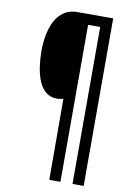

<svg xmlns="http://www.w3.org/2000/svg" viewBox="-97 -817 662 1001"><g transform="rotate(10 234.5 -316.5)"><path d="M236 -303Q224 -297 203 -297Q167 -297 143.5 -316.5Q120 -336 106 -369.5Q92 -403 86 -444.5Q80 -486 80 -529Q80 -594 96 -646.5Q112 -699 145.5 -729.5Q179 -760 230 -760H419V127H360V-704H296V127H237Z"/></g></svg>

Font: Noto Sans ExtraCondensed Medium
Style: Italic
Weight: 500
Width: 2
Italic angle: -12°
Designer: Monotype Design Team
Foundry: Monotype Imaging Inc.
Version: Version 2.013; ttfautohint (v1.8.4.7-5d5b)